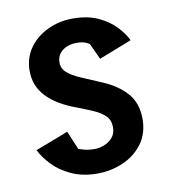

<svg xmlns="http://www.w3.org/2000/svg" viewBox="-63 -541 530 599"><g transform="rotate(-10 202.5 -241.0)"><path d="M198.7 3.5Q152.7 3.5 117 -12.8Q81.4 -29.1 58.3 -53.7Q35.1 -78.3 24.1 -101.4L128.3 -141.4L152.9 -82.6Q158.4 -80.6 171.5 -77Q184.7 -73.4 204.7 -73.4Q218 -73.4 233.6 -79.3Q249.1 -85.2 260.3 -97.9Q271.4 -110.5 271.4 -130.8Q271.4 -153.2 257.5 -166.9Q243.5 -180.5 220.8 -190.4Q198.1 -200.2 170.8 -210.6Q108.9 -233.3 77.3 -267.2Q45.7 -301.1 45.7 -347.9Q45.7 -388.9 67.5 -420Q89.3 -451 126 -468.6Q162.6 -486.2 206.3 -486.2Q253.4 -486.2 287 -470.5Q320.5 -454.7 341.7 -432Q363 -409.2 372.5 -388.2L268.9 -347.7L245.3 -398.7Q242.5 -401 232.4 -405.2Q222.3 -409.4 203.7 -409.4Q188.7 -409.4 174.7 -403.9Q160.7 -398.5 151.4 -387.1Q142.1 -375.8 142.1 -357.6Q142.1 -338.7 156.8 -325.8Q171.5 -312.8 198.3 -301.3Q225.1 -289.8 260.3 -274.8Q309.7 -254.8 338.2 -222.6Q366.7 -190.5 366.7 -140.5Q366.7 -93.9 342.4 -61.5Q318.1 -29.1 279.8 -12.8Q241.4 3.5 198.7 3.5Z"/></g></svg>

Font: Kreon Light
Style: Regular
Weight: 300
Designer: Julia Petretta
Foundry: Julia Petretta and Eli Heuer
Version: Version 2.002